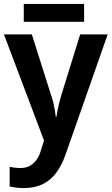

<svg xmlns="http://www.w3.org/2000/svg" viewBox="-20 -717 568 977"><path d="M0 -542H142L239 -236Q246 -217 250.5 -198Q255 -179 258.5 -160Q262 -141 264 -122H267Q271 -147 277.5 -177Q284 -207 293 -236L388 -542H528L313 71Q294 125 265.5 163Q237 201 196.5 220.5Q156 240 100 240Q77 240 59.5 237.5Q42 235 29 232V132Q39 134 54 136Q69 138 85 138Q114 138 134.5 125.5Q155 113 169 91.5Q183 70 190 42L204 -2ZM408 -697V-606H101V-697Z"/></svg>

Font: Noto Sans Display SemiBold
Style: Regular
Weight: 600
Designer: Monotype Design Team
Foundry: Monotype Imaging Inc.
Version: Version 2.003